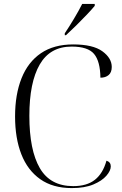

<svg xmlns="http://www.w3.org/2000/svg" viewBox="-20 -951 625 981"><path d="M347 10Q250 10 185.5 -35.5Q121 -81 89 -163Q57 -245 57 -356Q57 -468 90 -551Q123 -634 189 -679Q255 -724 354 -724Q455 -724 503 -689Q551 -654 551 -609Q551 -581 535 -567.5Q519 -554 493 -554Q492 -638 460.5 -675.5Q429 -713 346 -713Q236 -713 183 -621.5Q130 -530 130 -359Q130 -184 183.5 -92Q237 0 354 0Q424 0 465 -32.5Q506 -65 524 -130Q546 -123 546 -101Q546 -79 523.5 -53Q501 -27 457 -8.5Q413 10 347 10ZM311 -781Q332 -812 357.5 -854.5Q383 -897 400 -931H464V-921Q450 -904 424 -876.5Q398 -849 369 -820.5Q340 -792 317 -771H311Z"/></svg>

Font: Noto Serif Display Light
Style: Regular
Weight: 300
Designer: Monotype Design Team
Foundry: Monotype Imaging Inc.
Version: Version 2.009